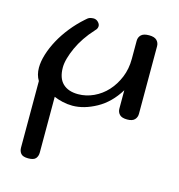

<svg xmlns="http://www.w3.org/2000/svg" viewBox="-106 -501 841 900"><g transform="rotate(15 314.5 -50.5)"><path d="M464 -119Q423 -52 363 -19Q303 14 247 14Q223 14 199 8.5Q175 3 157 -5V266Q157 283 147.5 294.5Q138 306 111 306Q85 306 75.5 294.5Q66 283 66 266V-57Q50 -83 50 -118Q50 -148 61 -183.5Q72 -219 91.5 -255Q111 -291 139 -326Q167 -361 200 -390Q211 -401 219.5 -404Q228 -407 238 -407Q251 -407 260.5 -397.5Q270 -388 270 -378Q270 -373 268 -367.5Q266 -362 258 -354Q234 -328 215.5 -300.5Q197 -273 184.5 -245.5Q172 -218 165 -193Q158 -168 158 -148Q158 -96 184.5 -70.5Q211 -45 259 -45Q298 -45 334.5 -62Q371 -79 398.5 -109Q426 -139 443 -180Q460 -221 460 -270V-358Q460 -375 471.5 -386.5Q483 -398 510 -398Q536 -398 547.5 -386.5Q559 -375 559 -358V-30Q559 -13 548 -1.5Q537 10 512 10Q486 10 475 -1.5Q464 -13 464 -30Z"/></g></svg>

Font: Sofadi One
Style: Regular
Weight: 400
Designer: Botjo Nikoltchev
Foundry: Botjo Nikoltchev
Version: Version 1.002